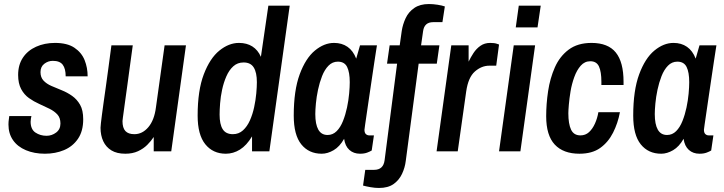

<svg xmlns="http://www.w3.org/2000/svg" viewBox="-20 -751 3593 953"><path d="M203 12Q150 12 108.5 -5.5Q67 -23 44.5 -55.5Q22 -88 22 -133Q22 -147 24 -159.5Q26 -172 26 -175H136Q135 -172 133.5 -163Q132 -154 132 -147Q132 -109 156 -93Q180 -77 211 -77Q237 -77 258.5 -93Q280 -109 280 -138Q280 -166 265 -182.5Q250 -199 226 -211Q202 -223 175 -235Q148 -247 124 -264Q100 -281 85 -309Q70 -337 70 -379Q70 -429 93.5 -464.5Q117 -500 159 -519Q201 -538 253 -538Q314 -538 349.5 -514Q385 -490 400 -452.5Q415 -415 415 -372H306Q306 -410 291.5 -429.5Q277 -449 242 -449Q219 -449 200 -434.5Q181 -420 181 -393Q181 -367 196 -351Q211 -335 235 -324.5Q259 -314 286.5 -303Q314 -292 338 -275Q362 -258 377.5 -231Q393 -204 393 -159Q393 -100 367 -62Q341 -24 298 -6Q255 12 203 12Z M602 12Q560 12 533 -4.5Q506 -21 492.5 -50Q479 -79 479 -117Q479 -125 481 -141Q483 -157 486 -181.5Q489 -206 494 -240.5Q499 -275 505 -318Q511 -361 518 -413Q525 -465 533 -526H639Q631 -469 624.5 -420Q618 -371 612.5 -331Q607 -291 602.5 -259Q598 -227 595 -204Q592 -181 590 -167.5Q588 -154 588 -150Q588 -116 602.5 -100.5Q617 -85 647 -85Q687 -85 716.5 -120Q746 -155 754 -218L797 -526H903L830 0H743V-71Q730 -51 711 -32Q692 -13 665 -0.5Q638 12 602 12Z M1101 12Q1037 12 999 -35Q961 -82 961 -177Q961 -302 991.5 -382Q1022 -462 1069 -500Q1116 -538 1166 -538Q1205 -538 1232.5 -520.5Q1260 -503 1275 -469L1312 -723H1418L1317 0H1231V-74Q1204 -29 1171 -8.5Q1138 12 1101 12ZM1136 -85Q1165 -85 1186 -104Q1207 -123 1220.5 -153.5Q1234 -184 1241.5 -219Q1249 -254 1252 -287Q1255 -320 1255 -343Q1255 -391 1239.5 -416Q1224 -441 1189 -441Q1159 -441 1138 -422Q1117 -403 1103.5 -372Q1090 -341 1082.5 -306Q1075 -271 1072.5 -238Q1070 -205 1070 -182Q1070 -134 1085.5 -109.5Q1101 -85 1136 -85Z M1577 12Q1513 12 1475.5 -34.5Q1438 -81 1438 -177Q1438 -302 1467.5 -382Q1497 -462 1543 -500Q1589 -538 1638 -538Q1677 -538 1705 -518.5Q1733 -499 1748 -460L1767 -526H1851Q1851 -526 1847.5 -504Q1844 -482 1838.5 -445.5Q1833 -409 1826.5 -365Q1820 -321 1813.5 -277Q1807 -233 1801.5 -195Q1796 -157 1792.5 -133.5Q1789 -110 1789 -107Q1789 -92 1796 -85.5Q1803 -79 1813 -79H1836L1825 -4Q1817 1 1802.5 6.5Q1788 12 1767 12Q1735 12 1714 -7Q1693 -26 1688 -62Q1666 -23 1636 -5.5Q1606 12 1577 12ZM1606 -81Q1632 -81 1651 -100Q1670 -119 1682.5 -150.5Q1695 -182 1702.5 -217.5Q1710 -253 1713 -286.5Q1716 -320 1716 -343Q1716 -392 1703 -418.5Q1690 -445 1657 -445Q1630 -445 1610.5 -425Q1591 -405 1578.5 -373Q1566 -341 1558.5 -305.5Q1551 -270 1548 -237.5Q1545 -205 1545 -185Q1545 -134 1560 -107.5Q1575 -81 1606 -81Z M1861 182Q1841 182 1818.5 178Q1796 174 1782 170L1793 92H1837Q1883 92 1889 44L1951 -435H1901L1914 -526H1964L1974 -597Q1979 -630 1993.5 -661Q2008 -692 2036.5 -711.5Q2065 -731 2109 -731Q2129 -731 2151.5 -727.5Q2174 -724 2188 -719L2176 -641H2130Q2086 -641 2080 -596L2070 -526H2161L2148 -435H2058L1994 48Q1990 81 1975.5 112Q1961 143 1933.5 162.5Q1906 182 1861 182Z M2147 0 2220 -526H2306V-445Q2316 -466 2330 -487.5Q2344 -509 2364.5 -523.5Q2385 -538 2413 -538Q2434 -538 2445.5 -534Q2457 -530 2457 -530L2443 -425H2409Q2370 -425 2337 -396Q2304 -367 2294 -297L2252 0Z M2457 0 2530 -526H2636L2563 0ZM2540 -615 2555 -723H2664L2648 -615Z M2856 12Q2776 12 2733.5 -33.5Q2691 -79 2691 -174Q2691 -235 2700.5 -298.5Q2710 -362 2734 -416.5Q2758 -471 2802.5 -504.5Q2847 -538 2916 -538Q2998 -538 3036.5 -490.5Q3075 -443 3075 -345V-329H2965V-345Q2965 -395 2953 -421Q2941 -447 2910 -447Q2882 -447 2862.5 -425Q2843 -403 2830.5 -368.5Q2818 -334 2812 -298Q2806 -262 2803.5 -232Q2801 -202 2801 -189Q2801 -136 2814.5 -107.5Q2828 -79 2861 -79Q2886 -79 2903.5 -95Q2921 -111 2933 -137.5Q2945 -164 2950 -194H3057Q3047 -140 3023 -92.5Q2999 -45 2959 -16.5Q2919 12 2856 12Z M3262 12Q3198 12 3160.5 -34.5Q3123 -81 3123 -177Q3123 -302 3152.5 -382Q3182 -462 3228 -500Q3274 -538 3323 -538Q3362 -538 3390 -518.5Q3418 -499 3433 -460L3452 -526H3536Q3536 -526 3532.5 -504Q3529 -482 3523.5 -445.5Q3518 -409 3511.5 -365Q3505 -321 3498.5 -277Q3492 -233 3486.5 -195Q3481 -157 3477.5 -133.5Q3474 -110 3474 -107Q3474 -92 3481 -85.5Q3488 -79 3498 -79H3521L3510 -4Q3502 1 3487.5 6.5Q3473 12 3452 12Q3420 12 3399 -7Q3378 -26 3373 -62Q3351 -23 3321 -5.5Q3291 12 3262 12ZM3291 -81Q3317 -81 3336 -100Q3355 -119 3367.5 -150.5Q3380 -182 3387.5 -217.5Q3395 -253 3398 -286.5Q3401 -320 3401 -343Q3401 -392 3388 -418.5Q3375 -445 3342 -445Q3315 -445 3295.5 -425Q3276 -405 3263.5 -373Q3251 -341 3243.5 -305.5Q3236 -270 3233 -237.5Q3230 -205 3230 -185Q3230 -134 3245 -107.5Q3260 -81 3291 -81Z"/></svg>

Font: Archivo Narrow SemiBold
Style: Italic
Weight: 600
Italic angle: -8°
Designer: Hector Gatti
Foundry: Omnibus-Type
Version: Version 3.002